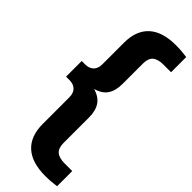

<svg xmlns="http://www.w3.org/2000/svg" viewBox="-339 -838 1088 1088"><g transform="rotate(45 205.0 -294.0)"><path d="M322 230Q213.5 230 158.5 179.2Q103.5 128.5 103.5 31V-182Q103.5 -216 85.2 -233.8Q67 -251.5 34.5 -251.5H7.5V-377H34.5Q67 -377 85.2 -395Q103.5 -413 103.5 -447V-619Q103.5 -716.5 158.5 -767.2Q213.5 -818 322 -818Q347.5 -818 369.5 -816.2Q391.5 -814.5 410.5 -811.5V-690H349Q306 -690 284.5 -672Q263 -654 263 -611.5V-447.5Q263 -394.5 240.8 -361.2Q218.5 -328 169 -314.5Q218.5 -300.5 240.8 -267.2Q263 -234 263 -181.5V23.5Q263 66 284.5 84Q306 102 349 102H410.5V223.5Q391.5 226.5 369.5 228.2Q347.5 230 322 230Z"/></g></svg>

Font: Encode Sans Semi Expanded
Style: Bold
Weight: 700
Width: 6
Designer: Multiple Designers
Foundry: Impallari Type
Version: Version 3.000; ttfautohint (v1.8.3) -l 8 -r 50 -G 200 -x 14 